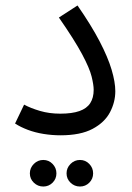

<svg xmlns="http://www.w3.org/2000/svg" viewBox="-20 -489 483 701"><path d="M35 -38 68 -107Q92 -94 126 -84Q160 -74 200 -74Q243 -74 270 -83.5Q297 -93 309.5 -112.5Q322 -132 322 -161Q322 -179 314.5 -209.5Q307 -240 279.5 -291.5Q252 -343 195 -425L263 -469Q313 -397 343.5 -338.5Q374 -280 387.5 -234.5Q401 -189 401 -156Q401 -116 381.5 -79Q362 -42 318 -18.5Q274 5 201 5Q170 5 139 0Q108 -5 81.5 -15Q55 -25 35 -38ZM272 192Q252 192 237.5 178Q223 164 223 144Q223 124 237.5 109.5Q252 95 272 95Q292 95 306 109.5Q320 124 320 144Q320 164 306 178Q292 192 272 192ZM138 192Q118 192 103.5 178Q89 164 89 144Q89 124 103.5 109.5Q118 95 138 95Q158 95 172 109.5Q186 124 186 144Q186 164 172 178Q158 192 138 192Z"/></svg>

Font: Noto Sans Arabic SemiCondensed
Style: Regular
Weight: 400
Width: 4
Designer: Monotype Design Team, Nadine Chahine, Nizar Qandah and Khaled Hosny
Foundry: Monotype Imaging Inc.
Version: Version 2.012